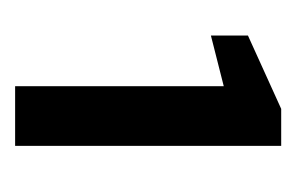

<svg xmlns="http://www.w3.org/2000/svg" viewBox="-89 -655 392 254"><g transform="rotate(90 107.0 -528.0)"><path d="M94 -352V-628L27 -611V-660L124 -704H173V-352Z"/></g></svg>

Font: DM Sans Medium
Style: Regular
Weight: 500
Designer: Colophon Foundry, Jonny Pinhorn
Foundry: Colophon Foundry
Version: Version 4.004; ttfautohint (v1.8.4.7-5d5b)